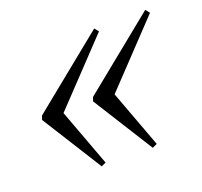

<svg xmlns="http://www.w3.org/2000/svg" viewBox="-80 -519 603 573"><g transform="rotate(-20 222.0 -232.0)"><path d="M88.5 -251.5 166.5 -41.5 152 -34.5 32 -225.5 36 -238 271.5 -429 282 -416 72.5 -195ZM251 -251.5 329 -41.5 314 -34.5 194 -225.5 198 -238 433.5 -429 444 -416 234.5 -195Z"/></g></svg>

Font: Newsreader 36pt Light
Style: Italic
Weight: 300
Italic angle: -17°
Designer: Hugues Gentile
Foundry: Production Type
Version: Version 1.003